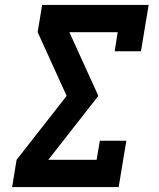

<svg xmlns="http://www.w3.org/2000/svg" viewBox="-20 -755 640 775"><path d="M29 0 47 -110 249 -368 132 -625 150 -735H580L549 -548H443L455 -625H260L377 -368L175 -110H370L383 -187H490L459 0Z"/></svg>

Font: Iosevka Slab XBdExObl
Style: Regular
Weight: 800
Width: 7
Italic angle: -9°
Monospace: yes
Designer: Belleve Invis
Foundry: Belleve Invis
Version: Version 11.1.0; ttfautohint (v1.8.3)